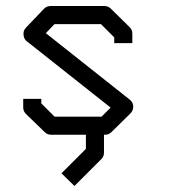

<svg xmlns="http://www.w3.org/2000/svg" viewBox="-20 -496 580 637"><path d="M359 -372 315 -416H161L132 -386L411 -165Q422 -155.5 422 -143Q422 -129 413 -120L350 -58Q341 -49 329 -49H325V10Q325 23 317 31L227 121L184 79L265 -2V-49H149Q137 -49 128 -58L66 -118Q57 -127 57 -140V-168H117V-153L161 -109H317L347 -139L69 -359Q59.5 -365.5 58 -381V-384.5Q58 -396 66 -404L126 -467Q135 -476 148 -476H327Q339 -476 348 -467L410 -406Q419 -397 419 -385V-353H359Z"/></svg>

Font: 3270 Nerd Font Mono
Style: Regular
Weight: 400
Monospace: yes
Version: Version 3.0.1;Nerd Fonts 3.0.0